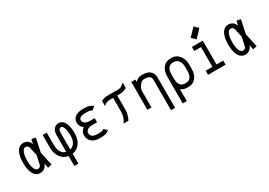

<svg xmlns="http://www.w3.org/2000/svg" viewBox="16 -1777 4167 2979"><g transform="rotate(-30 2099.5 -288.0)"><path d="M328.6 -251.5 296.9 -398.4Q286.1 -445.8 238.3 -445.8Q202.1 -445.8 180.2 -392.1Q158.2 -338.4 158.2 -250.5Q158.2 -161.6 180.2 -107.7Q202.1 -53.7 238.3 -53.7Q286.1 -53.7 296.4 -101.1ZM403.3 -251.5 455.6 -7.8 384.3 7.8 366.2 -76.7Q353.5 -31.7 320.1 -6.1Q286.6 19.5 238.3 19.5Q204.1 19.5 177.2 3.2Q150.4 -13.2 133.3 -39.6Q116.2 -65.9 105 -101.8Q93.8 -137.7 89.4 -174.3Q85 -210.9 85 -250.5Q85 -290 89.4 -326.4Q93.8 -362.8 105 -398.7Q116.2 -434.6 133.3 -460.7Q150.4 -486.8 177.2 -502.9Q204.1 -519 238.3 -519Q285.6 -519 318.8 -493.9Q352.1 -468.8 365.2 -425.8L382.8 -507.8L454.1 -492.2Z M751 -358.4Q751 -425.8 779.3 -465.3Q812 -511.7 868.7 -511.7Q882.3 -510.7 890.9 -509.5Q899.4 -508.3 912.1 -502.9Q924.8 -497.6 936.5 -487.8Q1009.8 -429.2 1009.8 -250.5Q1009.8 -143.1 959.5 -73.5Q909.2 -3.9 824.2 9.3V188H751V9.3Q666 -3.9 615.7 -73.5Q565.4 -143.1 565.4 -250.5V-475.1H638.7V-250.5Q638.7 -176.3 668 -127Q697.3 -77.6 751 -64.9ZM868.7 -438.5Q853.5 -438.5 843.8 -429.2Q834 -419.9 830.1 -404.5Q826.2 -389.2 825.2 -379.2Q824.2 -369.1 824.2 -358.4V-64.9Q878.4 -78.1 907.5 -127.2Q936.5 -176.3 936.5 -250.5Q936.5 -326.2 923.3 -370.8Q910.2 -415.5 891.1 -430.7Q882.8 -437 868.7 -438.5Z M1425.8 -416Q1402.8 -439 1329.1 -439H1307.6Q1191.4 -439 1191.4 -373Q1191.4 -363.3 1195.1 -353.5Q1198.7 -343.8 1207.5 -333.3Q1216.3 -322.8 1229.5 -314.9Q1242.7 -307.1 1263.4 -302Q1284.2 -296.9 1309.6 -296.9H1395.5V-223.6H1309.6Q1273.9 -222.2 1248.3 -213.4Q1222.7 -204.6 1211.4 -192.4Q1200.2 -180.2 1195.8 -170.9Q1191.4 -161.6 1191.4 -154.8V-146.5Q1191.4 -122.1 1201.7 -104.5Q1211.9 -86.9 1229.7 -77.9Q1247.6 -68.8 1266.6 -64.9Q1285.6 -61 1307.6 -61H1329.1Q1372.6 -61 1393.3 -66.4Q1414.1 -71.8 1426.3 -85.4L1480 -35.6Q1454.6 -7.8 1419.7 2.2Q1384.8 12.2 1329.1 12.2H1307.6Q1218.3 12.2 1168.2 -32Q1118.2 -76.2 1118.2 -146.5V-154.8Q1118.2 -163.6 1120.4 -174.1Q1122.6 -184.6 1128.2 -199.7Q1133.8 -214.8 1147.2 -231Q1160.6 -247.1 1179.7 -260.3Q1149.9 -281.2 1134 -310.8Q1118.2 -340.3 1118.2 -373Q1118.2 -391.6 1122.3 -408.9Q1126.5 -426.3 1139.2 -445.8Q1151.9 -465.3 1171.9 -479.5Q1191.9 -493.7 1227.1 -502.9Q1262.2 -512.2 1307.6 -512.2H1329.1Q1434.1 -512.2 1477.1 -468.3Q1478 -467.3 1480 -465.3L1482.4 -462.9Z M1742.2 -500H1932.6Q1968.3 -500 1998.3 -518.8Q2028.3 -537.6 2046.9 -562.5V-462.9Q1992.2 -426.8 1932.6 -426.8H1874V-174.8Q1874 -84.5 1828.1 0H1741.2Q1766.1 -32.7 1783.4 -79.8Q1800.8 -127 1800.8 -174.8V-426.8H1742.2Q1670.9 -426.8 1627.9 -377.9V-470.7Q1679.2 -500 1742.2 -500Z M2241.2 0H2168V-500H2241.2V-458Q2293 -512.2 2357.4 -512.2H2367.2Q2464.8 -512.2 2510.5 -469.7Q2556.2 -427.2 2556.2 -351.1V188H2482.9V-351.1Q2482.9 -372.6 2478.3 -387.5Q2473.6 -402.3 2461.4 -414.6Q2449.2 -426.8 2425.8 -432.9Q2402.3 -439 2367.2 -439H2357.4Q2327.6 -439 2299.8 -412.4Q2272 -385.7 2256.6 -351.8Q2241.2 -317.9 2241.2 -291.5Z M2892.1 12.2H2882.3Q2813 12.2 2766.1 -25.4V188H2692.9V-291.5Q2692.9 -391.6 2742.4 -451.9Q2792 -512.2 2882.3 -512.2H2892.1Q2973.6 -512.2 3027.3 -449.5Q3081.1 -386.7 3081.1 -291.5V-208.5Q3081.1 -108.9 3031.7 -48.3Q2982.4 12.2 2892.1 12.2ZM3007.8 -208.5V-291.5Q3007.8 -355 2975.6 -397Q2943.4 -439 2892.1 -439H2882.3Q2855.5 -439 2834.7 -430.4Q2814 -421.9 2801.3 -407.7Q2788.6 -393.6 2780.5 -374Q2772.5 -354.5 2769.3 -334.5Q2766.1 -314.5 2766.1 -291.5V-208.5Q2766.1 -186 2769.3 -166Q2772.5 -146 2780.5 -126.2Q2788.6 -106.4 2801.3 -92.5Q2814 -78.6 2834.7 -69.8Q2855.5 -61 2882.3 -61H2892.1Q2925.3 -61 2949 -73.7Q2972.7 -86.4 2984.9 -108.6Q2997.1 -130.9 3002.4 -155.3Q3007.8 -179.7 3007.8 -208.5Z M3377 -564.9 3307.6 -630.9 3433.6 -763.7 3502 -697.8ZM3254.4 -500H3448.7V-73.2H3569.3V0H3254.4V-73.2H3375.5V-426.8H3254.4Z M4002.9 -251.5 3971.2 -398.4Q3960.4 -445.8 3912.6 -445.8Q3876.5 -445.8 3854.5 -392.1Q3832.5 -338.4 3832.5 -250.5Q3832.5 -161.6 3854.5 -107.7Q3876.5 -53.7 3912.6 -53.7Q3960.4 -53.7 3970.7 -101.1ZM4077.6 -251.5 4129.9 -7.8 4058.6 7.8 4040.5 -76.7Q4027.8 -31.7 3994.4 -6.1Q3960.9 19.5 3912.6 19.5Q3878.4 19.5 3851.6 3.2Q3824.7 -13.2 3807.6 -39.6Q3790.5 -65.9 3779.3 -101.8Q3768.1 -137.7 3763.7 -174.3Q3759.3 -210.9 3759.3 -250.5Q3759.3 -290 3763.7 -326.4Q3768.1 -362.8 3779.3 -398.7Q3790.5 -434.6 3807.6 -460.7Q3824.7 -486.8 3851.6 -502.9Q3878.4 -519 3912.6 -519Q3960 -519 3993.2 -493.9Q4026.4 -468.8 4039.6 -425.8L4057.1 -507.8L4128.4 -492.2Z"/></g></svg>

Font: Anka/Coder Condensed
Style: Regular
Weight: 400
Width: 4
Monospace: yes
Version: Version 1.100